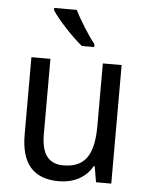

<svg xmlns="http://www.w3.org/2000/svg" viewBox="-54 -811 668 865"><g transform="rotate(5 279.5 -378.0)"><path d="M258 -766H156V-756C180 -717 251 -641 295 -606H351V-618C322 -655 280 -721 258 -766ZM481 -536H396V-255C396 -129 361 -63 259 -63C191 -63 159 -106 159 -195V-536H73V-186C73 -56 128 10 245 10C307 10 365 -16 395 -71H400L412 0H481Z"/></g></svg>

Font: Noto Sans Bengali UI SemiCondensed
Style: Regular
Weight: 400
Width: 4
Designer: Jelle Bosma - Monotype Design Team
Foundry: Monotype Imaging Inc.
Version: Version 2.003